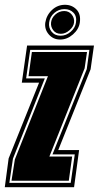

<svg xmlns="http://www.w3.org/2000/svg" viewBox="-53 -781 412 801"><path d="M-33 0 -17 -120 110 -436H38L60 -591H339L325 -492L190 -155H277L256 0ZM-14 -18H242L259 -137H166L309 -493L320 -573H73L56 -454H134L1 -119ZM-5 -27 9 -116 147 -463H66L80 -564H310L300 -496L153 -128H248L234 -27ZM198 -616Q169 -616 150.5 -637.5Q132 -659 136 -687Q141 -718 164 -739.5Q187 -761 218 -761Q247 -761 266 -741.5Q285 -722 280 -687Q276 -659 251.5 -637.5Q227 -616 198 -616ZM200 -632Q223 -632 242 -648.5Q261 -665 264 -687Q268 -713 253.5 -728Q239 -743 216 -743Q192 -743 173.5 -727Q155 -711 152 -687Q149 -665 162.5 -648.5Q176 -632 200 -632ZM201 -640Q180 -640 169 -655Q158 -670 160 -687Q162 -706 178 -720.5Q194 -735 215 -735Q234 -735 246 -720.5Q258 -706 256 -687Q254 -670 237 -655Q220 -640 201 -640Z"/></svg>

Font: Alumni Sans Collegiate One
Style: Italic
Weight: 400
Italic angle: -8°
Designer: Robert E. Leuschke
Foundry: Robert E. Leuschke
Version: Version 1.100